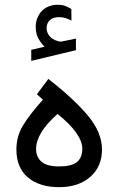

<svg xmlns="http://www.w3.org/2000/svg" viewBox="-20 -777 490 795"><path d="M164.6 -583.5Q148.9 -599.1 138.4 -618.9Q127.9 -638.7 127.9 -665.5Q127.9 -684.6 133.5 -699.7Q139.2 -714.8 148.4 -726.1Q161.1 -741.7 179.4 -749.5Q197.8 -757.3 217.3 -757.3Q237.3 -757.3 249.5 -752.7Q261.7 -748 275.4 -739.7L275.9 -691.9Q249 -706.1 224.1 -706.1Q215.3 -706.1 204.8 -703.4Q194.3 -700.7 186.5 -693.4Q172.9 -681.2 172.9 -659.2Q173.3 -643.1 184.3 -628.4Q195.3 -613.8 219.2 -606.9Q221.7 -606.4 224.1 -605.5Q226.6 -604.5 230 -604.5Q232.9 -604.5 234.9 -605L294.4 -617.2V-569.3L109.4 -524.9V-570.8ZM180.2 -450.2Q286.6 -367.2 344.5 -297.6Q402.3 -228 402.3 -158.2Q402.3 -86.9 353.5 -44.4Q304.7 -2 225.1 -2Q144 -2 95.9 -42Q47.9 -82 47.9 -158.2Q47.9 -212.4 75.4 -257.8Q103 -303.2 157.7 -364.3L132.8 -386.7ZM218.3 -305.2Q172.4 -264.6 150.9 -228.5Q129.4 -192.4 129.4 -160.6Q129.4 -127 151.9 -107.4Q174.3 -87.9 224.6 -87.9Q275.4 -87.9 298.1 -105.7Q320.8 -123.5 320.8 -161.1Q320.8 -190.9 295.7 -227.1Q270.5 -263.2 218.3 -305.2Z"/></svg>

Font: Vazir FD-WOL
Style: Regular-FD-WOL
Weight: 400
Designer: Saber Rastikerdar
Foundry: Saber Rastikerdar
Version: Version 30.1.0